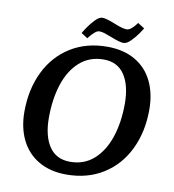

<svg xmlns="http://www.w3.org/2000/svg" viewBox="-95 -963 964 1061"><g transform="rotate(10 387.0 -432.0)"><path d="M60 -287Q60 -412 107.5 -510.5Q155 -609 243.5 -664.5Q332 -720 450 -720Q541 -720 606 -682.5Q671 -645 704.5 -576.5Q738 -508 738 -417Q738 -293 690.5 -194.5Q643 -96 554.5 -40.5Q466 15 348 15Q258 15 193 -22.5Q128 -60 94 -128.5Q60 -197 60 -287ZM599 -426Q599 -529 559.5 -588Q520 -647 443 -647Q363 -647 308 -598Q253 -549 226 -465.5Q199 -382 199 -278Q199 -176 238.5 -117Q278 -58 356 -58Q435 -58 489.5 -107Q544 -156 571.5 -239Q599 -322 599 -426ZM395 -873Q416 -873 466 -853Q485 -845 504.5 -839Q524 -833 537 -833Q549 -833 561.5 -843Q574 -853 583 -864.5Q592 -876 594 -879L632 -855Q628 -848 611.5 -824Q595 -800 573 -778Q551 -756 533 -756Q512 -756 462 -776Q437 -786 421 -791Q405 -796 391 -796Q380 -796 367 -785Q354 -774 344.5 -762.5Q335 -751 332 -747L296 -770Q300 -778 316.5 -802.5Q333 -827 355 -850Q377 -873 395 -873Z"/></g></svg>

Font: Andada Pro
Style: Bold Italic
Weight: 700
Italic angle: -7°
Designer: Carolina Giovagnoli
Foundry: Huerta Tipografica
Version: Version 3.005; ttfautohint (v1.8.4)